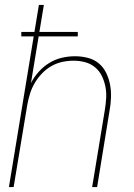

<svg xmlns="http://www.w3.org/2000/svg" viewBox="-20 -755 540 775"><path d="M16 0 116 -608H66V-626H119L137 -735H157L139 -626H294V-608H136L105 -420Q118 -445 137 -466Q156 -487 180 -501.5Q204 -516 230.5 -522Q257 -528 283 -528Q309 -528 334.5 -521.5Q360 -515 379 -499Q398 -483 409 -460Q420 -437 424.5 -412Q429 -387 428 -360.5Q427 -334 422 -307L372 0H352L403 -310Q407 -334 408.5 -358Q410 -382 405.5 -405Q401 -428 391 -448.5Q381 -469 363.5 -483.5Q346 -498 323.5 -504Q301 -510 277 -510Q254 -510 231 -505Q208 -500 187 -488Q166 -476 149 -458Q132 -440 120 -419.5Q108 -399 101 -376.5Q94 -354 90 -331L35 0Z"/></svg>

Font: Iosevka SS04 Thin Oblique
Style: Regular
Weight: 100
Italic angle: -9°
Monospace: yes
Designer: Belleve Invis
Foundry: Belleve Invis
Version: Version 19.0.0; ttfautohint (v1.8.4)